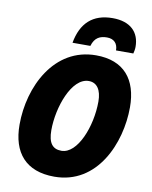

<svg xmlns="http://www.w3.org/2000/svg" viewBox="-102 -1029 880 1113"><g transform="rotate(10 338.5 -472.0)"><path d="M265 -773H370C385 -825 418 -838 457 -838C498 -838 521 -814 521 -773H623C626 -785 629 -799 629 -813C629 -898 576 -954 470 -954C353 -954 286 -891 265 -773ZM295 10C548 10 658 -251 658 -462C658 -626 577 -725 413 -725C166 -725 45 -476 45 -253C45 -87 128 10 295 10ZM310 -145C258 -145 232 -177 232 -253C232 -387 296 -571 397 -571C445 -571 472 -532 472 -463C472 -317 405 -145 310 -145Z"/></g></svg>

Font: Noto Sans SemiCondensed Black
Style: Italic
Weight: 900
Width: 4
Italic angle: -12°
Designer: Monotype Design Team
Foundry: Monotype Imaging Inc.
Version: Version 2.013